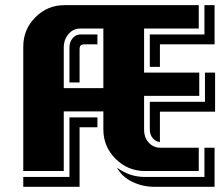

<svg xmlns="http://www.w3.org/2000/svg" viewBox="-20 -660 860 741"><path d="M808.1 61H577.1Q530.3 61 490.5 41.7Q450.7 22.5 431.2 -13.2Q480 22.9 539.1 22.9H769V-89.8H808.1ZM810.1 -229H597.2V-111.8Q580.6 -113.3 569.3 -127Q558.1 -140.6 558.1 -160.2V-267.1H771V-379.9H810.1ZM808.1 -488.8H597.2V-401.9H558.1V-526.9H769V-640.1H808.1ZM747.1 0H539.1Q473.1 0 426 -47.1Q378.9 -94.2 378.9 -160.2V-230H226.1V0H69.8V-480Q69.8 -546.4 116.5 -593.3Q163.1 -640.1 229 -640.1H747.1V-549.8H536.1V-379.9H749V-290H536.1V-160.2Q536.1 -128.9 554.2 -109.4Q572.3 -89.8 599.1 -89.8H747.1ZM378.9 -319.8V-549.8H289.1Q262.7 -549.8 244.4 -528.6Q226.1 -507.3 226.1 -476.1V-319.8ZM356 -168.9H287.1V61H69.8V22.9H248V-207H356ZM356 -488.8H305.2Q295.9 -488.8 291.5 -484.6Q287.1 -480.5 287.1 -470.2V-341.8H248V-476.1Q248 -497.6 260 -512.2Q272 -526.9 289.1 -526.9H356Z"/></svg>

Font: Laconic
Style: Shadow
Weight: 900
Width: 6
Designer: Robby Woodard
Version: Version 1.000